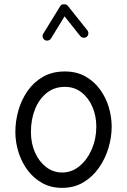

<svg xmlns="http://www.w3.org/2000/svg" viewBox="-20 -866 606 915"><path d="M289.1 -525.4Q344.7 -525.4 386.5 -502Q428.2 -478.5 456.3 -440.2Q484.4 -401.9 498.3 -355.5Q512.2 -309.1 512.2 -262.7Q512.2 -211.4 496.6 -159.9Q481 -108.4 450.9 -65.7Q420.9 -22.9 377 3.2Q333 29.3 275.9 29.3Q223.1 29.3 181.9 6.6Q140.6 -16.1 112.1 -54.2Q83.5 -92.3 68.4 -139.9Q53.2 -187.5 53.2 -237.3Q53.2 -288.6 67.6 -339.4Q82 -390.1 111.3 -432.4Q140.6 -474.6 184.8 -500Q229 -525.4 289.1 -525.4ZM289.1 -452.1Q238.8 -452.1 202.4 -422.9Q166 -393.6 146.7 -345Q127.4 -296.4 127.4 -237.3Q127.4 -182.6 147 -138.9Q166.5 -95.2 200.2 -69.6Q233.9 -43.9 275.9 -43.9Q322.3 -43.9 359.1 -74.5Q396 -105 417.5 -155Q439 -205.1 439 -262.7Q439 -313.5 420.4 -356.7Q401.9 -399.9 368.2 -426Q334.5 -452.1 289.1 -452.1ZM192.9 -675.8Q185.5 -680.2 183.6 -689Q181.6 -697.8 186 -705.1L267.1 -836.9Q272.5 -845.7 284.9 -845.7Q297.4 -845.7 302.7 -838.9L396.5 -721.2Q401.9 -714.4 400.9 -705.1Q399.9 -695.8 393.1 -690.4Q386.2 -685.1 377 -686.3Q367.7 -687.5 362.3 -694.3L287.6 -788.1L223.1 -682.6Q218.3 -675.3 209.5 -673.1Q200.7 -670.9 192.9 -675.8Z"/></svg>

Font: Mikhak-DS2-FD Regular
Style: Regular
Weight: 400
Designer: Amin Abedi
Version: Version 3.4